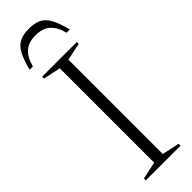

<svg xmlns="http://www.w3.org/2000/svg" viewBox="-298 -892 897 897"><g transform="rotate(-45 150.0 -444.0)"><path d="M265 -12.5V0H36V-12.5L122 -31V-654.5L36 -672.5V-685H265V-672.5L179 -654.5V-31ZM150.5 -844Q106.5 -844 79.5 -821.8Q52.5 -799.5 39 -749.5H17.5Q31.5 -804.5 48.2 -834.5Q65 -864.5 89.5 -876Q114 -887.5 150.5 -887.5Q187.5 -887.5 211.8 -876Q236 -864.5 252.8 -834.5Q269.5 -804.5 283.5 -749.5H262Q249 -799.5 222 -821.8Q195 -844 150.5 -844Z"/></g></svg>

Font: Newsreader 36pt Light
Style: Regular
Weight: 300
Designer: Hugues Gentile
Foundry: Production Type
Version: Version 1.003